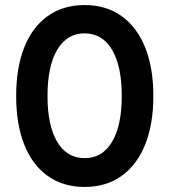

<svg xmlns="http://www.w3.org/2000/svg" viewBox="-20 -730 671 760"><path d="M315 10Q230 10 169 -33.5Q108 -77 76 -157.5Q44 -238 44 -350Q44 -462 76 -542.5Q108 -623 169 -666.5Q230 -710 315 -710Q400 -710 461 -666.5Q522 -623 554.5 -542.5Q587 -462 587 -350Q587 -238 554.5 -157.5Q522 -77 461 -33.5Q400 10 315 10ZM315 -104Q385 -104 423.5 -168.5Q462 -233 462 -350Q462 -468 423.5 -533Q385 -598 315 -598Q245 -598 206.5 -533Q168 -468 168 -350Q168 -233 206.5 -168.5Q245 -104 315 -104Z"/></svg>

Font: Lexend Deca Medium
Style: Regular
Weight: 500
Designer: Bonnie Shaver-Troup, Thomas Jockin
Foundry: Lexend
Version: Version 1.008; ttfautohint (v1.8.4.7-5d5b)